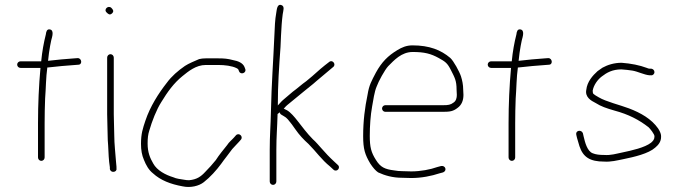

<svg xmlns="http://www.w3.org/2000/svg" viewBox="-20 -701 2766 783"><path d="M50 -437.5C50 -430 56.3 -424 64 -424H145C138.4 -351 135 -276.3 135 -198V-59C135 -51.3 141 -45 148.5 -45C156 -45 162 -51.3 162 -59V-198C162 -231.8 162.7 -266.3 164 -299C167.4 -341.5 167.1 -384.8 173 -426H177C214.3 -430.4 249.3 -433.4 286 -436L299 -437C317.1 -437 313.8 -464 297 -464L283 -463C247.1 -460.2 212.5 -457.6 176 -453C178.4 -474.8 180.8 -496 184.5 -514.5L189 -537C192.8 -551 201.6 -577.7 183.5 -581C171 -583.3 168.2 -571.5 167 -561C158.4 -526.8 151.9 -491.6 148 -451H64C56.3 -451 50 -445 50 -437.5Z M417 -466V-235C417 -208.3 419 -173.3 419 -148C419 -136 419.7 -122.7 421 -108C422.4 -77.7 423.5 -46.3 428 -19V-12C431 6.1 458.2 2 455 -14V-21C454.3 -25.7 453.7 -33 453 -43C450.9 -75 446 -113.7 446 -148C446 -174.2 444 -207.4 444 -235V-466C444 -473.7 438 -480 430.5 -480C423 -480 417 -473.7 417 -466ZM415 -650C421.4 -643.6 427.8 -637.8 437 -646.5C446.1 -655.1 440.5 -662.5 434 -669C421 -680.7 401.3 -662.3 415 -650Z M980 -420 977 -428C970.2 -444.3 951.3 -452.2 930 -456C908.7 -461.7 894.3 -463 870 -463H819C809 -463 800 -462 792 -460C775.7 -452.8 749.6 -442.4 734 -432C705.9 -412.5 680.2 -390.6 660 -363C627 -321 592.2 -266.7 573 -209C562.5 -177.6 555 -155.9 555 -114.5C555 -89 558.6 -68.2 567 -49C575.8 -27 586.5 -7.8 604 6C634.8 34.2 675.3 50 725 59C757 65.9 791.1 57.7 811 42C836.2 22.6 863.3 -7.3 882 -33C896.3 -53.5 912.8 -72.8 927 -93C937.2 -104.7 944.6 -111.3 955 -123L962 -131C974 -144.3 954 -162.3 942 -149L935 -141C924.6 -129.1 914.6 -122.6 906 -109C890.4 -89.5 873.7 -69.5 860 -48C849.1 -34 830.5 -13.5 817 0C799.5 19 782.7 31.1 751 34C744.3 34 737.7 33.3 731 32C716.4 29.6 698.3 27.7 687 22C654.8 12.3 620.2 -6.2 605 -34C591.9 -56.5 582 -79.5 582 -115.5C582 -137.4 583.7 -153 589 -169C599.6 -206 618.3 -254.5 638 -285C662.7 -325.5 688.4 -361.8 724 -390.5C747.5 -409.5 778.9 -436 819 -436H870C896.6 -436 925.8 -432.6 945 -423C952.8 -419.1 952.3 -417.1 955 -410C961.6 -394 986.7 -404 980 -420Z M1093.5 53C1101 53 1107 46.7 1107 39V-90C1107 -144.6 1110.5 -178.3 1112 -236L1121 -243C1121.7 -238.3 1124 -235 1128 -233L1138 -227C1143.3 -224.3 1148.7 -220 1154 -214C1166.4 -198.9 1174 -189.5 1185 -173C1200.3 -150.9 1218.4 -131.4 1238 -114C1269.1 -82.9 1291.3 -49.8 1326 -22L1340 -9C1353.5 3.2 1371.5 -17.2 1357 -29L1343 -42C1322.4 -61 1307.7 -76.8 1290 -97L1274 -115C1268 -121.7 1262 -127.7 1256 -133C1232.5 -156.5 1212.5 -183.9 1191.5 -210.5C1181.2 -223.6 1165.4 -242.6 1151 -251L1137 -258C1138.3 -258.7 1139.3 -259.7 1140 -261C1144 -265.7 1148 -269.7 1152 -273C1172.8 -290.8 1197.2 -309.3 1219 -328C1237.3 -343.6 1253.1 -354.5 1270 -370C1292.8 -389 1317.5 -409.6 1339 -428C1352.3 -438.7 1335.4 -460 1322 -448C1299.2 -430.9 1275 -410.2 1253 -390L1229 -370C1211.7 -358.1 1192.1 -339.9 1174 -327C1159.7 -314.9 1146.5 -303.7 1134 -293C1126.7 -286.8 1120.2 -278.2 1113 -271C1113 -356.4 1118 -426.6 1124 -510L1126 -556C1127.4 -587 1129.6 -618.3 1133 -643.5C1134.8 -656.9 1142.6 -675.8 1127 -680.5C1109.5 -685.8 1108.9 -660.7 1106.5 -648C1101.4 -620.8 1100.4 -589.5 1099 -557C1094.4 -450.2 1087.3 -359.2 1085 -249C1083.6 -183.7 1080 -149.7 1080 -90V39C1080 46.7 1086 53 1093.5 53Z M1551 -245H1787C1814.4 -245 1828.2 -247 1846 -261C1862.5 -272.7 1870 -291.3 1870 -314C1870 -319.3 1869.7 -326.3 1869 -335C1869 -354.8 1865 -374 1860 -389.5C1853.9 -408.5 1829.3 -453.7 1816 -465C1778.1 -497.1 1731.2 -516 1662 -516C1637 -516 1618.3 -507.4 1601 -497C1561.9 -473.5 1536.7 -448 1513 -405C1494.8 -369.9 1485.4 -355 1479 -315C1468 -262.4 1461 -208.6 1461 -146C1461 -93.2 1468.2 -70.8 1490 -34C1501.3 -16.7 1512 -4.7 1522 2C1549.1 14.6 1581 24 1620 24C1632.7 24.7 1645 25 1657 25C1699 25 1740.1 16.6 1772 6L1787 2C1804.2 -4.9 1796.8 -27 1779 -24L1764 -20C1734.9 -9.6 1695.3 -2 1657 -2C1645 -2 1633 -2.3 1621 -3C1609.7 -3 1598.7 -4 1588 -6C1548.8 -10.9 1531.5 -19.1 1513 -49C1493.6 -79.4 1488 -101.2 1488 -146.5C1488 -188.5 1491 -230.3 1497.5 -266.5C1502 -291.5 1506.9 -327.2 1516 -348C1523.4 -369 1548.9 -415.7 1563 -431C1587.1 -455.1 1617 -489 1663 -489C1710.7 -489 1737.3 -482 1769 -464.5C1796.1 -449.5 1804.4 -444.1 1819 -415C1834.1 -384.9 1842 -372.8 1842 -335C1842.7 -326.3 1843 -319.3 1843 -314C1843 -301.7 1839.9 -289.6 1830 -283C1817.5 -273.3 1807.6 -272 1787 -272H1551C1544.1 -272 1538 -265.5 1538 -258.5C1538 -251.5 1544.1 -245 1551 -245Z M1969 -437.5C1969 -430 1975.3 -424 1983 -424H2064C2057.4 -351 2054 -276.3 2054 -198V-59C2054 -51.3 2060 -45 2067.5 -45C2075 -45 2081 -51.3 2081 -59V-198C2081 -231.8 2081.7 -266.3 2083 -299C2086.4 -341.5 2086.1 -384.8 2092 -426H2096C2133.3 -430.4 2168.3 -433.4 2205 -436L2218 -437C2236.1 -437 2232.8 -464 2216 -464L2202 -463C2166.1 -460.2 2131.5 -457.6 2095 -453C2097.4 -474.8 2099.8 -496 2103.5 -514.5L2108 -537C2111.8 -551 2120.6 -577.7 2102.5 -581C2090 -583.3 2087.2 -571.5 2086 -561C2077.4 -526.8 2070.9 -491.6 2067 -451H1983C1975.3 -451 1969 -445 1969 -437.5Z M2636 -421H2629C2625.7 -421 2622 -422 2618 -424C2588.1 -435.2 2554 -442 2515 -445C2484 -445 2457.6 -436.3 2437 -425L2417 -411C2396.9 -392.9 2374.6 -367.8 2371 -335C2365 -305 2390 -290.5 2409 -281C2431.2 -266.9 2452.6 -259.7 2486 -250C2543.2 -234.7 2585.7 -212.6 2625 -182C2629.5 -178.1 2650.7 -152.7 2649 -144C2649 -132.3 2642.9 -125.9 2635 -119C2609.3 -99 2556.7 -87.3 2517 -79C2492.1 -73.8 2470.1 -67.1 2445 -69C2425.4 -69 2410.4 -70.6 2397 -76C2374.9 -84.3 2365.7 -120.2 2360 -145L2357 -158C2350.8 -173.5 2326.5 -169.4 2330 -152L2333 -139C2335.7 -129.7 2339 -118.3 2343 -105C2357.9 -60.3 2385.6 -42 2444 -42C2471.3 -40.2 2496 -46.6 2522.5 -52C2566.3 -60.9 2625.1 -74.6 2652 -99C2664.7 -109.6 2676 -122.9 2676 -143C2676.7 -152.3 2672.7 -163.7 2664 -177C2636.5 -216 2593.6 -240.5 2545 -259C2509.2 -272.6 2451 -286.6 2422 -304C2416.9 -307.1 2398 -316.8 2398 -322C2397.3 -325.3 2397 -328.3 2397 -331C2400.9 -354.1 2417.4 -376.5 2434 -389C2454.6 -405 2477.6 -418 2514 -418C2530.4 -416.6 2544.2 -415.7 2559.5 -413C2581.5 -409.2 2606.5 -396.1 2628 -394H2635C2642.1 -392.6 2649 -399.7 2649 -406.5C2649 -414.5 2643.2 -419.8 2636 -421Z"/></svg>

Font: Take Off
Style: Regular, Eh
Weight: 400
Foundry: Cannot Into Space Fonts
Version: Version 0.89